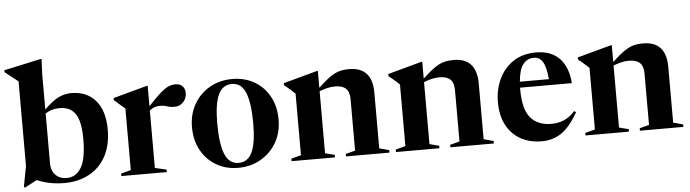

<svg xmlns="http://www.w3.org/2000/svg" viewBox="-59 -941 4152 1156"><g transform="rotate(-5 2017.0 -363.0)"><path d="M289.5 12Q247 12 205.5 4.2Q164 -3.5 125 -20.5L51.5 18.5L44.5 14L68 -111V-622Q58 -629.5 38 -645.5Q18 -661.5 -11.5 -684.5V-696L208.5 -744H217.5L213.5 -650.5V-439.5Q266 -490.5 302.8 -507.2Q339.5 -524 376.5 -524Q471.5 -524 524.5 -461.8Q577.5 -399.5 577.5 -286.5Q577.5 -190.5 540.5 -123.8Q503.5 -57 438.5 -22.5Q373.5 12 289.5 12ZM213.5 -112.5Q213.5 -69 239.2 -43Q265 -17 306.5 -17Q363 -17 394.5 -70Q426 -123 426 -243Q426 -348.5 395.2 -394.2Q364.5 -440 300 -440Q276.5 -440 255.2 -434.2Q234 -428.5 213.5 -415Z M1008 -522Q1034 -522 1049.2 -506.2Q1064.5 -490.5 1064.5 -464.5Q1064.5 -432 1043.2 -409.8Q1022 -387.5 991.5 -387.5Q964.5 -387.5 945.8 -394.2Q927 -401 900 -401Q868 -401 840 -378.5V-31L909.5 -15V0H635V-15L694.5 -31V-403Q684.5 -412 670.8 -423.2Q657 -434.5 629.5 -459.5V-472L833.5 -527.5H840V-404Q889 -457 918.5 -482Q948 -507 968 -514.5Q988 -522 1008 -522Z M1341 12Q1266.5 12 1208.5 -22Q1150.5 -56 1117.2 -116.2Q1084 -176.5 1084 -255Q1084 -334.5 1119 -395Q1154 -455.5 1214.2 -489.8Q1274.5 -524 1350 -524Q1426 -524 1484 -490Q1542 -456 1574.8 -396Q1607.5 -336 1607.5 -257Q1607.5 -177.5 1571.8 -116.8Q1536 -56 1475.5 -22Q1415 12 1341 12ZM1345.5 -17.5Q1401.5 -17.5 1427.5 -73.2Q1453.5 -129 1453.5 -247Q1453.5 -370 1428.2 -432.2Q1403 -494.5 1346 -494.5Q1289.5 -494.5 1263.5 -438.8Q1237.5 -383 1237.5 -265Q1237.5 -142 1262.8 -79.8Q1288 -17.5 1345.5 -17.5Z M1992.5 -15 2050 -30V-341Q2050 -385 2028.8 -405.2Q2007.5 -425.5 1963 -425.5Q1938 -425.5 1914 -419.5Q1890 -413.5 1868.5 -404.5V-30L1926 -15V0H1663.5V-15L1723 -31V-403Q1714.5 -411 1699.2 -425Q1684 -439 1658 -459.5V-472L1862 -527.5H1868.5V-426Q1913 -467.5 1943 -488Q1973 -508.5 1998.8 -515.2Q2024.5 -522 2056.5 -522Q2196 -522 2196 -367V-31L2255 -15V0H1992.5Z M2623.5 -15 2681 -30V-341Q2681 -385 2659.8 -405.2Q2638.5 -425.5 2594 -425.5Q2569 -425.5 2545 -419.5Q2521 -413.5 2499.5 -404.5V-30L2557 -15V0H2294.5V-15L2354 -31V-403Q2345.5 -411 2330.2 -425Q2315 -439 2289 -459.5V-472L2493 -527.5H2499.5V-426Q2544 -467.5 2574 -488Q2604 -508.5 2629.8 -515.2Q2655.5 -522 2687.5 -522Q2827 -522 2827 -367V-31L2886 -15V0H2623.5Z M3187.5 -524Q3277 -524 3327.8 -471.2Q3378.5 -418.5 3385.5 -321H3072.5Q3072.5 -315.5 3072.5 -309.5Q3072.5 -190.5 3116 -139Q3159.5 -87.5 3242.5 -87.5Q3283.5 -87.5 3318.8 -102.5Q3354 -117.5 3385 -152.5L3395.5 -144Q3345 -56.5 3293.2 -22.2Q3241.5 12 3175 12Q3103.5 12 3048.8 -18Q2994 -48 2963 -105.8Q2932 -163.5 2932 -246Q2932 -320.5 2961.5 -384Q2991 -447.5 3047.8 -485.8Q3104.5 -524 3187.5 -524ZM3171 -493Q3130 -493 3105.2 -461Q3080.5 -429 3074.5 -357H3250Q3243 -432 3224 -462.5Q3205 -493 3171 -493Z M3769 -15 3826.5 -30V-341Q3826.5 -385 3805.2 -405.2Q3784 -425.5 3739.5 -425.5Q3714.5 -425.5 3690.5 -419.5Q3666.5 -413.5 3645 -404.5V-30L3702.5 -15V0H3440V-15L3499.5 -31V-403Q3491 -411 3475.8 -425Q3460.5 -439 3434.5 -459.5V-472L3638.5 -527.5H3645V-426Q3689.5 -467.5 3719.5 -488Q3749.5 -508.5 3775.2 -515.2Q3801 -522 3833 -522Q3972.5 -522 3972.5 -367V-31L4031.5 -15V0H3769Z"/></g></svg>

Font: Newsreader Display SemiBold
Style: Regular
Weight: 600
Designer: Hugues Gentile
Foundry: Production Type
Version: Version 1.001